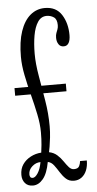

<svg xmlns="http://www.w3.org/2000/svg" viewBox="-53 -744 398 790"><g transform="rotate(-5 146.5 -349.0)"><path d="M10 -362V-393.5H222V-362ZM51 12.5Q30 12.5 18.5 -1Q7 -14.5 7 -35Q7 -60.5 19.5 -78.5Q32 -96.5 52.5 -107.2Q73 -118 96.5 -119.5Q98 -128 100.2 -151Q102.5 -174 102.5 -203Q102.5 -237.5 94.2 -277.5Q86 -317.5 75 -359.8Q64 -402 55.8 -443Q47.5 -484 47.5 -519.5Q47.5 -582 62 -624.5Q76.5 -667 102.5 -689Q128.5 -711 163 -711Q209.5 -711 232 -675.8Q254.5 -640.5 254.5 -591.5Q254.5 -571 247.8 -559Q241 -547 227 -547Q213 -547 205.8 -558Q198.5 -569 198.5 -585Q198.5 -596.5 201.5 -604.2Q204.5 -612 207.2 -619.2Q210 -626.5 210 -636.5Q210 -660.5 197 -669.2Q184 -678 167.5 -678Q144.5 -678 130.8 -657.2Q117 -636.5 111 -602.2Q105 -568 105 -527Q105 -486 113.8 -435.5Q122.5 -385 131.5 -331.2Q140.5 -277.5 140.5 -225Q140.5 -201 138 -178.8Q135.5 -156.5 132.8 -140.8Q130 -125 128.5 -118.5Q148.5 -114.5 162 -102.2Q175.5 -90 185.2 -75.5Q195 -61 204.2 -50.5Q213.5 -40 225 -40Q242 -40 247 -50.8Q252 -61.5 252.5 -71H280.5Q280.5 -47.5 273.2 -30Q266 -12.5 252.5 -2.5Q239 7.5 221 7.5Q201 7.5 188 -4.5Q175 -16.5 165 -32.8Q155 -49 144.8 -62.5Q134.5 -76 120 -79Q111.5 -32 93 -9.8Q74.5 12.5 51 12.5ZM52.5 -19Q63 -19 74 -35.8Q85 -52.5 90 -81Q71 -81 55.5 -67.2Q40 -53.5 40 -34.5Q40 -27.5 43 -23.2Q46 -19 52.5 -19Z"/></g></svg>

Font: Imbue Light
Style: Regular
Weight: 300
Designer: Tyler Finck
Foundry: Etcetera Type Company
Version: Version 1.102